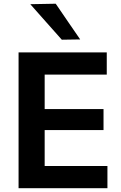

<svg xmlns="http://www.w3.org/2000/svg" viewBox="-20 -988 636 1008"><path d="M77.5 0V-713H540.5V-596.5H214.5V-415.5H523.5V-305H214.5V-116.5H544V0ZM304.5 -779.5Q264 -825 223 -871.2Q182 -917.5 139 -966L272.5 -968.5Q304.5 -921.5 336.5 -874.8Q368.5 -828 401 -781Z"/></svg>

Font: Commissioner SemiBold
Style: Regular
Weight: 600
Designer: Kostas Bartsokas
Foundry: Kostas Bartsokas
Version: Version 1.000; ttfautohint (v1.8.3)